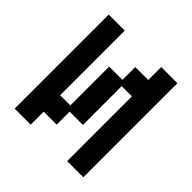

<svg xmlns="http://www.w3.org/2000/svg" viewBox="-170 -776 931 931"><g transform="rotate(45 296.0 -310.5)"><path d="M60 12V-633H170V-190H240V-456H331V-544H420V-633H531V12H420V-432H350V-166H259V-77H170V12Z"/></g></svg>

Font: Pixelify Sans Medium
Style: Regular
Weight: 500
Designer: Stefie Justprince
Foundry: Typecalism Foundryline
Version: Version 1.000;February 13, 2025;FontCreator 15.0.0.3015 64-b